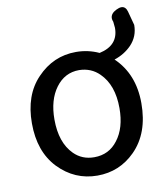

<svg xmlns="http://www.w3.org/2000/svg" viewBox="-83 -769 772 886"><g transform="rotate(-10 302.5 -326.0)"><path d="M472.7 -466.8Q559.6 -383.8 559.6 -247.1Q559.6 -106.4 479.5 -26.4Q406.2 46.9 302.7 46.9Q196.3 46.9 120.1 -32.2Q45.9 -110.4 45.9 -242.7Q45.9 -375 120.1 -452.1Q196.3 -532.2 302.7 -532.2Q359.4 -532.2 410.2 -508.8Q500 -528.3 500 -610.4L497.1 -639.6Q493.2 -648.4 493.2 -656.2Q493.2 -678.7 521.5 -692.4Q535.2 -699.2 545.4 -699.2Q555.7 -699.2 562.5 -692.4Q569.3 -685.5 572.3 -673.8Q589.8 -609.4 589.8 -608.4Q589.8 -554.7 553.7 -516.6Q520.5 -482.4 472.7 -466.8ZM302.7 -39.1Q372.1 -39.1 413.1 -93.8Q456.1 -149.4 456.1 -242.2Q456.1 -350.6 397.5 -408.2Q359.4 -446.3 302.7 -447.3Q235.4 -447.3 193.4 -390.6Q151.4 -334 151.4 -242.2Q151.4 -133.8 208 -77.1Q246.1 -39.1 302.7 -39.1Z"/></g></svg>

Font: TaiwanPearl
Style: Regular
Weight: 400
Version: Version 2.102